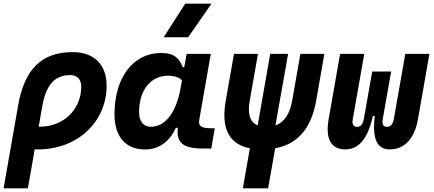

<svg xmlns="http://www.w3.org/2000/svg" viewBox="-31 -815 2395 1060"><path d="M371.1 -527.3C199.7 -527.3 105 -435.1 69.3 -233.9L-11.2 224.6H123L160.6 9.3C167 9.8 173.3 9.8 179.7 9.8C395.5 9.8 557.6 -141.1 557.6 -341.8C557.6 -458.5 488.3 -527.3 371.1 -527.3ZM202.6 -229.5C223.1 -346.7 271.5 -400.4 356.4 -400.4C395 -400.4 417.5 -377 417.5 -336.9C417.5 -210.9 319.8 -115.7 190.4 -115.7C188 -115.7 185.1 -115.7 182.6 -115.7Z M986.3 -444.3H977.5C959.5 -490.7 933.1 -522.5 858.9 -522.5C704.1 -522.5 601.1 -387.2 601.1 -184.1C601.1 -60.5 662.6 10.3 770 10.3C845.2 10.3 905.8 -32.7 939.5 -109.4H950.7C941.4 -25.9 979.5 4.9 1090.8 4.9H1135.3L1154.8 -106.9H1136.2C1075.2 -106.9 1063.5 -120.6 1069.3 -154.8L1132.8 -517.6H999.5ZM896.5 -397C936.5 -397 958 -386.7 973.6 -371.6L965.3 -325.7C941.4 -191.9 880.4 -115.2 801.8 -115.2C760.7 -115.2 736.8 -144.5 736.8 -196.3C736.8 -316.9 800.8 -397 896.5 -397ZM872.6 -609.4H1007.8L1136.7 -794.9H991.7Z M1309.6 224.6H1449.2L1488.3 3.4C1612.3 -19 1687.5 -106.4 1714.4 -258.8L1759.8 -517.6H1627.4L1582 -258.8C1568.8 -185.5 1538.6 -140.1 1489.7 -122.6L1559.6 -517.6H1460.9L1391.6 -123C1349.1 -140.6 1334.5 -185.5 1347.7 -258.8L1393.1 -517.6H1260.7L1215.3 -258.8C1188.5 -106.4 1232.9 -19 1348.6 3.9Z M2121.6 9.8C2202.1 9.8 2257.8 -50.3 2276.4 -156.2L2339.8 -517.6H2206.5L2143.1 -156.2C2138.2 -129.9 2125.5 -114.7 2106 -114.7C2085.4 -114.7 2076.7 -127 2082.5 -159.7L2088.4 -193.4L2128.4 -419.9H2023.9L1980.5 -174.3L1978 -159.7C1972.2 -127 1959.5 -114.7 1939.5 -114.7C1919.9 -114.7 1911.6 -129.9 1916.5 -156.2L1980 -517.6H1846.7L1783.2 -156.2C1764.6 -50.3 1795.9 9.8 1874.5 9.8C1948.7 9.8 1998.5 -45.4 2027.8 -174.3H2038.1C2022.9 -45.4 2051.3 9.8 2121.6 9.8Z"/></svg>

Font: Cascadia Mono PL
Style: Bold Italic
Weight: 700
Italic angle: -10°
Monospace: yes
Designer: Aaron Bell
Foundry: Saja Typeworks
Version: Version 2404.023